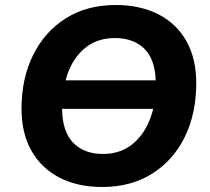

<svg xmlns="http://www.w3.org/2000/svg" viewBox="-20 -736 837 767"><path d="M388 11Q291 11 218.5 -26Q146 -63 106 -133Q66 -203 66 -302Q66 -423 112.5 -516.5Q159 -610 243 -663Q327 -716 442 -716Q540 -716 612.5 -679Q685 -642 724.5 -572Q764 -502 764 -404Q764 -282 718 -188.5Q672 -95 587.5 -42Q503 11 388 11ZM439 -584Q363 -584 312.5 -538Q262 -492 242 -415H602Q599 -501 555.5 -542.5Q512 -584 439 -584ZM391 -121Q469 -121 520.5 -170Q572 -219 592 -301H228Q229 -210 272.5 -165.5Q316 -121 391 -121Z"/></svg>

Font: Nunito ExtraBold
Style: Italic
Weight: 800
Italic angle: -9°
Designer: Vernon Adams
Foundry: Vernon Adams
Version: Version 3.601; ttfautohint (v1.8.2.53-6de2)